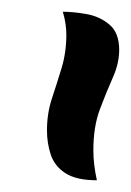

<svg xmlns="http://www.w3.org/2000/svg" viewBox="-20 -847 223 327"><path d="M183 -762Q183 -739 172 -714.5Q161 -690 150 -660.5Q139 -631 139 -591Q139 -567 145 -540Q110 -540 91.5 -552Q73 -564 66.5 -583.5Q60 -603 60 -625Q60 -654 68.5 -679.5Q77 -705 85 -731.5Q93 -758 93 -788Q93 -797 91.5 -807Q90 -817 87 -827Q105 -827 127.5 -823Q150 -819 166.5 -805Q183 -791 183 -762Z"/></svg>

Font: Merienda
Style: Regular
Weight: 400
Designer: Eduardo Rodriguez Tunni
Foundry: Eduardo Rodriguez Tunni
Version: Version 2.001